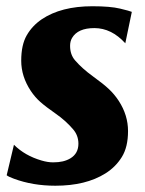

<svg xmlns="http://www.w3.org/2000/svg" viewBox="-20 -588 466 618"><path d="M383.3 -448.7Q338.9 -497.6 283.7 -497.6Q230.5 -497.6 211.9 -465.8Q205.6 -455.1 205.6 -440.4Q205.6 -412.1 221.7 -393.6Q244.6 -367.2 278.8 -342.5Q313 -317.9 330.8 -301Q348.6 -284.2 362.3 -263.2Q392.1 -217.3 392.1 -166Q392.1 -114.7 372.1 -82.5Q352.1 -50.3 319.3 -29.8Q256.3 9.8 158.2 9.8Q85.4 9.8 24.9 -12.7Q8.3 -18.6 1.5 -23.9L24.9 -122.1Q60.1 -86.9 113.8 -71.3Q133.8 -65.4 151.1 -65.4Q168.5 -65.4 182.1 -68.6Q195.8 -71.8 207 -78.6Q232.4 -94.2 232.4 -125.5Q232.4 -152.3 214.8 -172.4Q190.9 -200.2 158.9 -222.4Q127 -244.6 109.9 -259.8Q92.8 -274.9 79.1 -295.4Q48.3 -341.8 48.3 -392.6Q48.3 -443.4 65.9 -474.1Q83.5 -504.9 114.3 -525.9Q176.8 -567.9 277.3 -567.9Q335 -567.9 366.5 -560.3Q397.9 -552.7 404.3 -549.8Z"/></svg>

Font: Merriweather
Style: Heavy Italic
Weight: 900
Italic angle: -7°
Designer: Eben Sorkin
Foundry: Eben Sorkin
Version: Version 1.001